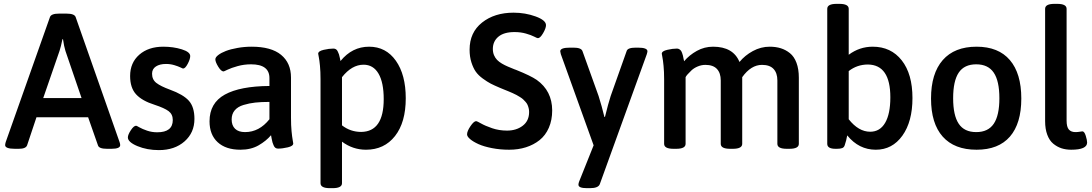

<svg xmlns="http://www.w3.org/2000/svg" viewBox="-20 -773 5686 1000"><path d="M326.2 -702.1Q367.7 -702.1 374 -684.1L603 -32.2Q606 -23.4 606 -17.1Q606 2 560.1 2H537.1Q495.1 2 490.2 -16.1L439 -162.1H169.9L121.1 -16.1Q114.3 2 78.1 2H58.1Q6.8 2 6.8 -17.1Q6.8 -22.9 9.8 -33.2L240.2 -684.1Q246.6 -702.1 287.1 -702.1ZM308.1 -568.8H305.2Q297.4 -529.8 290 -507.8L205.1 -262.2H404.8L320.8 -507.8Q313.5 -531.2 308.1 -568.8Z M830.6 -529.8Q882.8 -529.8 926.8 -516.1Q970.7 -502.4 970.7 -481Q970.7 -465.3 957.8 -440.7Q944.8 -416 933.6 -416Q931.6 -416 919.7 -421.9Q907.7 -427.7 887.5 -433.8Q867.2 -439.9 844.7 -439.9Q812 -439.9 792 -426.8Q772 -413.6 772 -389.2Q772 -358.4 794.4 -341.1Q816.9 -323.7 864.7 -306.2Q934.6 -280.8 963.6 -248.3Q992.7 -215.8 992.7 -153.8Q992.7 -82 941.2 -36.6Q889.6 8.8 807.6 8.8Q745.6 8.8 695.8 -12Q646 -32.7 646 -57.1Q646 -71.3 661.4 -94.7Q676.8 -118.2 689 -118.2Q691.4 -118.2 706.3 -109.6Q721.2 -101.1 746.1 -92.5Q771 -84 798.8 -84Q879.9 -84 879.9 -147.9Q879.9 -177.7 858.2 -194.1Q836.4 -210.4 785.6 -227.1Q720.2 -247.6 689 -281.5Q657.7 -315.4 657.7 -377Q657.7 -446.3 705.3 -488Q752.9 -529.8 830.6 -529.8Z M1290.5 -529.8Q1392.6 -529.8 1444.1 -487.3Q1495.6 -444.8 1495.6 -369.1V-160.2Q1495.6 -120.1 1498.5 -89.6Q1501.5 -59.1 1504.4 -43.9Q1507.3 -28.8 1507.3 -25.9Q1507.3 -12.2 1479 -5.6Q1450.7 1 1428.2 1Q1420.4 1 1414.6 -2.9Q1408.7 -6.8 1404.8 -16.6Q1400.9 -26.4 1399.2 -31.5Q1397.5 -36.6 1394.8 -51.5Q1392.1 -66.4 1391.6 -68.8Q1366.7 -39.1 1326.9 -16.1Q1287.1 6.8 1232.4 6.8Q1156.2 6.8 1113.8 -32.2Q1071.3 -71.3 1071.3 -141.1Q1071.3 -236.3 1150.9 -280.3Q1230.5 -324.2 1383.3 -325.2V-366.2Q1383.3 -438 1287.6 -438Q1251 -438 1217.8 -428.7Q1184.6 -419.4 1165.5 -410.2Q1146.5 -400.9 1144.5 -400.9Q1131.8 -400.9 1116.7 -425.5Q1101.6 -450.2 1101.6 -463.9Q1101.6 -474.6 1116.7 -486.3Q1131.8 -498 1156.7 -507.6Q1181.6 -517.1 1217.3 -523.4Q1252.9 -529.8 1290.5 -529.8ZM1383.3 -242.2Q1340.8 -242.2 1309.6 -238.8Q1278.3 -235.4 1248.3 -226.3Q1218.3 -217.3 1202.4 -198.2Q1186.5 -179.2 1186.5 -150.9Q1186.5 -119.6 1204.3 -102.3Q1222.2 -85 1256.3 -85Q1330.1 -85 1383.3 -151.9Z M1902.3 -529.8Q1990.2 -529.8 2041.7 -456.8Q2093.3 -383.8 2093.3 -261.2Q2093.3 -135.7 2037.4 -64.5Q1981.4 6.8 1886.2 6.8Q1817.4 6.8 1761.2 -35.2V181.2Q1761.2 207 1712.4 207H1698.2Q1649.4 207 1649.4 181.2V-360.8Q1649.4 -399.9 1646.5 -430.2Q1643.6 -460.4 1640.4 -475.6Q1637.2 -490.7 1637.2 -493.2Q1637.2 -506.8 1665.5 -513.4Q1693.8 -520 1716.3 -520Q1724.1 -520 1730 -516.4Q1735.8 -512.7 1739.7 -503.7Q1743.7 -494.6 1745.6 -489.5Q1747.6 -484.4 1750.2 -470.7Q1752.9 -457 1753.4 -455.1Q1814 -529.8 1902.3 -529.8ZM1873.5 -436Q1812.5 -436 1761.2 -371.1V-120.1Q1805.2 -85.9 1861.3 -85.9Q1978.5 -87.4 1978.5 -256.8Q1978.5 -343.3 1951.4 -389.6Q1924.3 -436 1873.5 -436Z M2654.8 -707Q2715.8 -707 2769.8 -687.3Q2823.7 -667.5 2823.7 -642.1Q2823.7 -626 2808.6 -600.1Q2793.5 -574.2 2781.7 -574.2Q2777.3 -574.2 2762 -582.3Q2746.6 -590.3 2719.5 -598.1Q2692.4 -606 2659.7 -606Q2604.5 -606 2575.7 -581.8Q2546.9 -557.6 2546.9 -518.1Q2546.9 -500 2553 -485.6Q2559.1 -471.2 2569.1 -460.9Q2579.1 -450.7 2594 -441.9Q2608.9 -433.1 2625 -426.3Q2641.1 -419.4 2660.6 -411.6Q2662.6 -411.1 2663.8 -410.6Q2665 -410.2 2666.7 -409.4Q2668.5 -408.7 2669.9 -408.2Q2743.2 -378.9 2775.4 -356.9Q2855.5 -299.8 2856 -198.2Q2856 -147.5 2838.6 -107.7Q2821.3 -67.9 2790.3 -43.2Q2759.3 -18.6 2719.2 -5.9Q2679.2 6.8 2631.8 6.8Q2585 6.8 2542.5 -1.5Q2500 -9.8 2472.4 -22.2Q2444.8 -34.7 2428.7 -48.3Q2412.6 -62 2412.6 -73.2Q2412.6 -89.8 2430.4 -116Q2448.2 -142.1 2460 -142.1Q2464.4 -142.1 2485.6 -129.9Q2506.8 -117.7 2543.2 -105.2Q2579.6 -92.8 2620.6 -92.8Q2669.4 -92.8 2702.6 -118.2Q2735.8 -143.6 2735.8 -189.9Q2735.8 -200.2 2733.4 -209.7Q2731 -219.2 2727.5 -227.1Q2724.1 -234.9 2717.3 -242.4Q2710.4 -250 2704.6 -255.6Q2698.7 -261.2 2688.2 -267.6Q2677.7 -273.9 2670.4 -278.1Q2663.1 -282.2 2649.9 -288.1Q2636.7 -293.9 2628.9 -297.1Q2621.1 -300.3 2606 -306.4Q2590.8 -312.5 2583 -315.9Q2554.2 -328.1 2536.1 -337.4Q2518.1 -346.7 2494.6 -363.8Q2471.2 -380.9 2458 -399.7Q2444.8 -418.5 2435.3 -448Q2425.8 -477.5 2425.8 -514.2Q2425.8 -604 2490.7 -655.5Q2555.7 -707 2654.8 -707Z M3302.7 -524.9Q3352.1 -524.9 3352.1 -505.9Q3352.1 -502 3348.6 -490.2L3104 186Q3096.2 207 3052.7 207H3036.6Q2992.7 207 2992.7 189Q2992.7 181.6 2996.6 171.9L3071.8 -16.1L2900.9 -491.2Q2897.9 -502.9 2897.9 -505.9Q2897.9 -524.9 2948.7 -524.9H2966.8Q3007.3 -524.9 3013.7 -506.8L3097.7 -272.9Q3114.3 -220.7 3127.9 -164.1H3130.9Q3147.9 -233.9 3160.6 -272.9L3243.7 -506.8Q3248.5 -524.9 3291 -524.9Z M3988.8 -529.8Q4020.5 -529.8 4046.4 -521.7Q4072.3 -513.7 4094.2 -496.1Q4116.2 -478.5 4128.4 -445.8Q4140.6 -413.1 4140.6 -368.2V-23.9Q4140.6 2 4091.8 2H4077.6Q4028.8 2 4028.8 -23.9V-354Q4028.8 -392.6 4009 -413.8Q3989.3 -435.1 3948.7 -435.1Q3891.6 -435.1 3845.7 -371.1V-366.2V-23.9Q3845.7 2 3796.9 2H3782.7Q3733.9 2 3733.9 -23.9V-354Q3733.9 -392.6 3714.1 -413.8Q3694.3 -435.1 3653.8 -435.1Q3633.3 -435.1 3613.8 -426.8Q3594.2 -418.5 3581.5 -406.5Q3568.8 -394.5 3561 -385.5Q3553.2 -376.5 3550.8 -371.1V-23.9Q3550.8 2 3502 2H3487.8Q3439 2 3439 -23.9V-360.8Q3439 -399.9 3436 -430.2Q3433.1 -460.4 3429.9 -475.6Q3426.8 -490.7 3426.8 -493.2Q3426.8 -506.8 3455.1 -513.4Q3483.4 -520 3505.9 -520Q3512.7 -520 3518.1 -516.6Q3523.4 -513.2 3526.6 -509Q3529.8 -504.9 3532.7 -496.6Q3535.6 -488.3 3536.9 -483.2Q3538.1 -478 3540 -467.8Q3542 -457.5 3543 -454.1Q3570.3 -486.3 3609.6 -508.1Q3648.9 -529.8 3693.8 -529.8Q3798.8 -529.8 3831.5 -450.2Q3859.4 -484.4 3901.1 -507.1Q3942.9 -529.8 3988.8 -529.8Z M4351.6 -752.9Q4400.4 -752.9 4400.4 -727.1V-487.8Q4456.5 -529.8 4525.4 -529.8Q4620.6 -529.8 4676.5 -458.7Q4732.4 -387.7 4732.4 -262.2Q4732.4 -139.6 4679.9 -66.4Q4627.4 6.8 4541.5 6.8Q4453.1 6.8 4392.6 -67.9Q4388.2 -41.5 4379.4 -16.1Q4376 -5.4 4366.5 -1.7Q4356.9 2 4339.4 2H4331.5Q4288.6 2 4288.6 -23.9V-727.1Q4288.6 -752.9 4337.4 -752.9ZM4500.5 -437Q4444.3 -437 4400.4 -402.8V-151.9Q4451.7 -86.9 4512.2 -86.9Q4563 -86.9 4590.1 -133.3Q4617.2 -179.7 4617.2 -266.1Q4617.2 -435.5 4500.5 -437Z M5066.4 -529.8Q5180.2 -529.8 5239.7 -460.2Q5299.3 -390.6 5299.3 -259.8Q5299.3 -129.9 5240 -61.5Q5180.7 6.8 5066.4 6.8Q4950.7 6.8 4889.9 -61.5Q4829.1 -129.9 4829.1 -259.8Q4829.1 -390.1 4890.1 -460Q4951.2 -529.8 5066.4 -529.8ZM4944.3 -261.2Q4944.3 -171.9 4973.4 -128.4Q5002.4 -85 5064.5 -85Q5126.5 -85 5155.8 -128.4Q5185.1 -171.9 5185.1 -261.2Q5185.1 -351.1 5155.8 -394.5Q5126.5 -438 5064.5 -438Q5002.4 -438 4973.4 -394.8Q4944.3 -351.6 4944.3 -261.2Z M5486.3 -752.9Q5535.2 -752.9 5535.2 -727.1V-145Q5535.2 -111.8 5546.9 -98.4Q5558.6 -85 5581.1 -85Q5592.8 -85 5603.8 -86.9Q5614.7 -88.9 5617.2 -88.9Q5627.9 -88.9 5635 -65.7Q5642.1 -42.5 5642.1 -30.8Q5642.1 6.8 5559.1 6.8Q5531.7 6.8 5508.5 -0.7Q5485.4 -8.3 5465.6 -24.7Q5445.8 -41 5434.6 -71Q5423.3 -101.1 5423.3 -142.1V-727.1Q5423.3 -752.9 5472.2 -752.9Z"/></svg>

Font: Asap Symbol
Style: Regular
Weight: 900
Designer: Tania Quindós, Elena González Miranda, Marcela Romero, Pablo Cosgaya
Foundry: Omnibus-Type
Version: Version 1.000;PS 001.000;hotconv 1.0.70;makeotf.lib2.5.58329